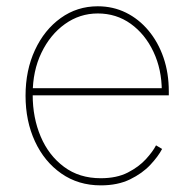

<svg xmlns="http://www.w3.org/2000/svg" viewBox="-20 -570 605 602"><path d="M295.9 11.2Q225.6 11.2 172.4 -25.9Q119.1 -63 89.6 -126.7Q60.1 -190.4 60.1 -270Q60.1 -349.6 89.6 -413.1Q119.1 -476.6 170.4 -513.4Q221.7 -550.3 286.6 -550.3Q334.5 -550.3 375 -530.3Q415.5 -510.3 445.8 -473.9Q476.1 -437.5 492.7 -389.2Q509.3 -340.8 509.3 -283.2V-271H71.8V-293.5H496.6L487.3 -284.2Q487.3 -352.1 461.2 -407.5Q435.1 -462.9 389.9 -495.4Q344.7 -527.8 286.6 -527.8Q230 -527.8 183.6 -494.6Q137.2 -461.4 109.9 -404.5Q82.5 -347.7 82.5 -275.4V-272.5Q82.5 -200.7 107.7 -141.6Q132.8 -82.5 180.7 -46.9Q228.5 -11.2 295.9 -11.2Q346.2 -11.2 380.9 -29.1Q415.5 -46.9 437.5 -71Q459.5 -95.2 469.2 -114.3L488.3 -103Q476.1 -79.6 451.2 -53Q426.3 -26.4 387.7 -7.6Q349.1 11.2 295.9 11.2Z"/></svg>

Font: Inter 16pt Thin
Style: Regular
Weight: 250
Version: Version 4.001;git-66647c0bb